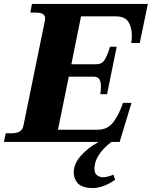

<svg xmlns="http://www.w3.org/2000/svg" viewBox="-48 -720 770 974"><path d="M618 -502Q621 -529 621 -539Q621 -580 603.5 -608.5Q586 -637 540 -637H363L314 -394H440Q469 -394 483 -416.5Q497 -439 510 -483H544L495 -242H461Q464 -263 464 -282Q464 -305 456 -318Q448 -331 427 -331H301L246 -62H449Q496 -62 525 -98Q554 -134 576 -198H619L559 0H517Q474 33 452.5 67.5Q431 102 431 135Q431 157 443 168Q455 179 476 179Q487 179 501.5 175Q516 171 527 166L536 192Q506 213 477 223.5Q448 234 424 234Q370 234 348 211Q326 188 326 156Q326 112 361 71.5Q396 31 452 0H-28L-19 -44H11Q38 -44 52.5 -53.5Q67 -63 71 -83L180 -617Q181 -621 181 -627Q181 -656 135 -656H106L114 -700H702L661 -502Z"/></svg>

Font: Taviraj
Style: Bold Italic
Weight: 700
Italic angle: -12°
Designer: Katatrad Team
Foundry: CadsonDemak
Version: Version 1.001